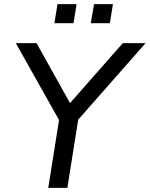

<svg xmlns="http://www.w3.org/2000/svg" viewBox="-20 -915 729 935"><path d="M215 0 273 -365 283 -303 57 -705H158L330 -397H307L578 -705H689L335 -303L366 -365L308 0ZM422 -802 438 -895H530L515 -802ZM245 -802 260 -895H353L338 -802Z"/></svg>

Font: Nunito Sans 12pt Medium
Style: Italic
Weight: 500
Italic angle: -9°
Designer: Vernon Adams
Foundry: Vernon Adams
Version: Version 3.101;gftools[0.9.27]